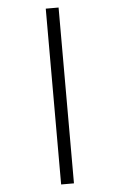

<svg xmlns="http://www.w3.org/2000/svg" viewBox="-64 -804 679 1089"><g transform="rotate(-5 275.5 -259.5)"><path d="M239 -760H312V241H239Z"/></g></svg>

Font: RS Noto Sans
Style: Regular
Weight: 400
Designer: Monotype Design Team
Foundry: Monotype Imaging Inc.
Version: Version 3.10